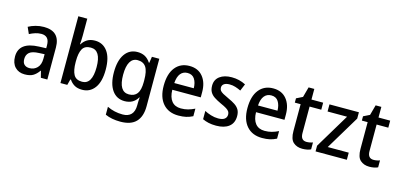

<svg xmlns="http://www.w3.org/2000/svg" viewBox="-82 -1315 4398 2111"><g transform="rotate(15 2117.0 -260.0)"><path d="M265 -549Q449 -549 449 -364V0H375L356 -75H353Q322 -31 286.5 -10.5Q251 10 192 10Q123 10 81.5 -33.5Q40 -77 40 -153Q40 -318 266 -326L348 -329V-360Q348 -417 324.5 -442.5Q301 -468 257 -468Q222 -468 189 -457.5Q156 -447 123 -430L90 -504Q126 -524 171 -536.5Q216 -549 265 -549ZM285 -258Q208 -255 176.5 -228Q145 -201 145 -153Q145 -110 167 -90Q189 -70 225 -70Q278 -70 313 -106Q348 -142 348 -211V-261Z M700 -568Q700 -541 698.5 -514Q697 -487 695 -468H700Q722 -505 758 -527Q794 -549 846 -549Q936 -549 988.5 -478Q1041 -407 1041 -270Q1041 -133 988 -61.5Q935 10 846 10Q793 10 758 -10.5Q723 -31 700 -66H693L676 0H598V-760H700ZM821 -463Q752 -463 726 -415.5Q700 -368 700 -278V-266Q700 -172 727 -123.5Q754 -75 823 -75Q937 -75 937 -271Q937 -463 821 -463Z M1331 -549Q1378 -549 1414.5 -530Q1451 -511 1479 -468H1484L1495 -539H1579V2Q1579 118 1521 179Q1463 240 1343 240Q1242 240 1170 207V117Q1251 157 1347 157Q1410 157 1443.5 122Q1477 87 1477 16V0Q1477 -15 1478 -36.5Q1479 -58 1481 -72H1477Q1451 -29 1414 -9.5Q1377 10 1329 10Q1238 10 1186.5 -63Q1135 -136 1135 -268Q1135 -401 1187 -475Q1239 -549 1331 -549ZM1354 -463Q1298 -463 1269 -413Q1240 -363 1240 -267Q1240 -74 1356 -74Q1419 -74 1449.5 -115.5Q1480 -157 1480 -248V-269Q1480 -372 1449.5 -417.5Q1419 -463 1354 -463Z M1922 -549Q2020 -549 2074.5 -482.5Q2129 -416 2129 -307V-247H1805Q1807 -162 1843.5 -117.5Q1880 -73 1948 -73Q1992 -73 2028.5 -83Q2065 -93 2104 -112V-26Q2067 -7 2029 1.5Q1991 10 1942 10Q1829 10 1765.5 -62.5Q1702 -135 1702 -266Q1702 -402 1761 -475.5Q1820 -549 1922 -549ZM1921 -469Q1871 -469 1841.5 -432.5Q1812 -396 1807 -324H2029Q2028 -387 2002 -428Q1976 -469 1921 -469Z M2569 -151Q2569 -72 2516.5 -31Q2464 10 2371 10Q2322 10 2284.5 1.5Q2247 -7 2216 -22V-116Q2247 -99 2289 -86Q2331 -73 2372 -73Q2422 -73 2445.5 -91.5Q2469 -110 2469 -142Q2469 -161 2460 -175.5Q2451 -190 2427.5 -205Q2404 -220 2358 -240Q2313 -261 2281 -282Q2249 -303 2232.5 -332Q2216 -361 2216 -405Q2216 -473 2267 -511Q2318 -549 2403 -549Q2447 -549 2486 -539.5Q2525 -530 2562 -511L2529 -432Q2498 -447 2466.5 -457Q2435 -467 2400 -467Q2359 -467 2337 -451.5Q2315 -436 2315 -409Q2315 -389 2325 -375.5Q2335 -362 2359.5 -348Q2384 -334 2428 -314Q2471 -295 2503 -274Q2535 -253 2552 -224Q2569 -195 2569 -151Z M2875 -549Q2973 -549 3027.5 -482.5Q3082 -416 3082 -307V-247H2758Q2760 -162 2796.5 -117.5Q2833 -73 2901 -73Q2945 -73 2981.5 -83Q3018 -93 3057 -112V-26Q3020 -7 2982 1.5Q2944 10 2895 10Q2782 10 2718.5 -62.5Q2655 -135 2655 -266Q2655 -402 2714 -475.5Q2773 -549 2875 -549ZM2874 -469Q2824 -469 2794.5 -432.5Q2765 -396 2760 -324H2982Q2981 -387 2955 -428Q2929 -469 2874 -469Z M3378 -75Q3396 -75 3415 -78.5Q3434 -82 3449 -88V-9Q3432 0 3406 5Q3380 10 3352 10Q3289 10 3249 -26Q3209 -62 3209 -154V-459H3143V-508L3214 -543L3246 -660H3311V-539H3444V-459H3311V-157Q3311 -75 3378 -75Z M3858 0H3502V-65L3738 -458H3516V-539H3851V-467L3619 -81H3858Z M4141 -75Q4159 -75 4178 -78.5Q4197 -82 4212 -88V-9Q4195 0 4169 5Q4143 10 4115 10Q4052 10 4012 -26Q3972 -62 3972 -154V-459H3906V-508L3977 -543L4009 -660H4074V-539H4207V-459H4074V-157Q4074 -75 4141 -75Z"/></g></svg>

Font: Noto Sans Tamil SemiCondensed Medium
Style: Regular
Weight: 500
Width: 4
Designer: Jelle Bosma - Monotype Design Team
Foundry: Monotype Imaging Inc.
Version: Version 2.004; ttfautohint (v1.8.4.7-5d5b)